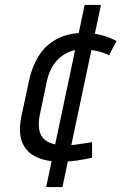

<svg xmlns="http://www.w3.org/2000/svg" viewBox="-20 -644 492 778"><path d="M167 114H233L389 -624H323ZM422 -420 452 -478Q424 -493 391.5 -501.5Q359 -510 325 -511Q258 -511 211.5 -486.5Q165 -462 137.5 -418.5Q110 -375 98 -319L67 -174Q53 -107 70.5 -66Q88 -25 130 -6.5Q172 12 231 11Q261 11 292 6.5Q323 2 353 -5V-68Q353 -68 343.5 -66.5Q334 -65 318.5 -62.5Q303 -60 283.5 -57.5Q264 -55 245 -55Q213 -55 190 -62.5Q167 -70 154 -85Q141 -100 138 -124.5Q135 -149 142 -182L170 -315Q178 -354 198 -383Q218 -412 249 -428.5Q280 -445 321 -444Q347 -443 374 -437Q401 -431 422 -420Z"/></svg>

Font: Advent Pro Medium
Style: Italic
Weight: 500
Italic angle: -12°
Version: Version 3.000